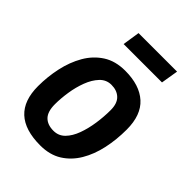

<svg xmlns="http://www.w3.org/2000/svg" viewBox="-213 -838 955 955"><g transform="rotate(45 265.0 -360.5)"><path d="M242 10Q26 10 26 -191Q26 -257 40 -321.5Q54 -386 84 -438Q114 -490 162 -521Q210 -552 279 -552Q380 -552 435.5 -502Q491 -452 491 -350Q491 -279 477 -214.5Q463 -150 433 -99.5Q403 -49 356 -19.5Q309 10 242 10ZM237 -88Q273 -88 297.5 -113Q322 -138 337 -179Q352 -220 359 -268Q366 -316 366 -362Q366 -409 342.5 -431.5Q319 -454 280 -454Q244 -454 219 -427.5Q194 -401 178.5 -360Q163 -319 156 -273Q149 -227 149 -187Q149 -135 172 -111.5Q195 -88 237 -88ZM179 -640 193 -731H464L449 -640Z"/></g></svg>

Font: Georama SemiBold
Style: Italic
Weight: 600
Italic angle: -9°
Designer: Jean-Baptiste Levee
Foundry: Production Type
Version: Version 1.000